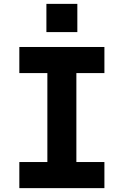

<svg xmlns="http://www.w3.org/2000/svg" viewBox="-20 -973 640 993"><path d="M80 0V-135H225V-595H80V-730H520V-595H375V-135H520V0ZM220 -953H380V-807H220Z"/></svg>

Font: Tiny ExtraBold
Style: Regular
Weight: 800
Designer: Philipp Nurullin, Konstantin Bulenkov
Foundry: JetBrains
Version: Version 2.251; ttfautohint (v1.8.4.7-5d5b)